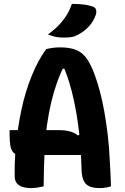

<svg xmlns="http://www.w3.org/2000/svg" viewBox="-20 -952 640 981"><path d="M29 -287H283Q313 -287 337 -280.5Q361 -274 378 -260L412 -275V-160H84Q61 -160 49 -172Q37 -184 33 -207.5Q29 -231 29 -264ZM203 0Q187 4 171 6.5Q155 9 138 9Q114 9 95 3Q76 -3 65.5 -16.5Q55 -30 55 -52Q54 -112 58 -169.5Q62 -227 70 -281.5Q78 -336 88.5 -386.5Q99 -437 113 -482.5Q127 -528 143.5 -568Q160 -608 178 -641Q196 -674 216 -701Q231 -705 249 -707.5Q267 -710 285 -710Q338 -710 370 -696.5Q402 -683 423 -653Q444 -623 462 -575Q477 -535 490 -486.5Q503 -438 513 -382Q523 -326 530.5 -263Q538 -200 541 -130Q543 -99 544.5 -66.5Q546 -34 547 0Q535 4 519.5 6.5Q504 9 488 9Q459 9 439 1Q419 -7 409 -26Q399 -45 397 -78Q395 -145 390.5 -206.5Q386 -268 378 -324Q370 -380 359 -432.5Q348 -485 333 -533.5Q318 -582 297 -628L335 -601H274L314 -628Q290 -582 272.5 -533.5Q255 -485 242 -430.5Q229 -376 220 -312.5Q211 -249 207.5 -172Q204 -95 203 0ZM347 -932Q371 -932 390 -930.5Q409 -929 425 -926Q441 -923 455 -918Q468 -913 471 -901.5Q474 -890 469 -875Q463 -858 454.5 -844Q446 -830 435 -818Q424 -806 411 -795.5Q398 -785 381 -776Q364 -766 348 -763Q332 -760 307 -760Q292 -760 278.5 -761.5Q265 -763 252.5 -766.5Q240 -770 225 -776Q257 -799 280 -823Q303 -847 320 -874Q337 -901 347 -932Z"/></svg>

Font: Recursive Monospace Casual
Style: Bold
Weight: 700
Version: Version 1.047